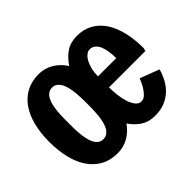

<svg xmlns="http://www.w3.org/2000/svg" viewBox="-124 -778 1000 1000"><g transform="rotate(-45 375.5 -278.5)"><path d="M455.1 -261.7Q455.1 -235.4 458.5 -205.1Q461.9 -174.8 470 -149.4Q478 -124 491.2 -107.2Q504.4 -90.3 523.4 -90.3Q540 -90.3 553.7 -103.5Q567.4 -116.7 577.6 -133.3Q587.9 -149.9 594 -164.6Q600.1 -179.2 601.6 -182.1L708 -141.6Q698.2 -107.4 682.1 -79.1Q666 -50.8 643.1 -30.3Q620.1 -9.8 589.8 1.7Q559.6 13.2 521 13.2Q475.6 13.2 443.6 -7.3Q411.6 -27.8 386.2 -64.5Q361.3 -27.8 324.7 -7.3Q288.1 13.2 245.1 13.2Q192.4 13.2 152.8 -8.5Q113.3 -30.3 86.9 -69.1Q60.5 -107.9 47.4 -162.1Q34.2 -216.3 34.2 -281.7Q34.2 -344.7 47.4 -397.7Q60.5 -450.7 86.9 -489Q113.3 -527.3 152.8 -548.6Q192.4 -569.8 245.1 -569.8Q288.1 -569.8 325.2 -547.9Q362.3 -525.9 387.2 -486.8Q413.6 -526.4 446.5 -548.1Q479.5 -569.8 525.9 -569.8Q576.2 -569.8 613.8 -548.6Q651.4 -527.3 676.8 -488.8Q702.1 -450.2 714.8 -396.5Q727.5 -342.8 727.5 -278.3L725.6 -271.5Q724.6 -268.6 724.1 -265.9Q723.6 -263.2 723.6 -261.7ZM244.1 -91.3Q261.2 -91.3 273.4 -100.6Q285.6 -109.9 293.5 -125.2Q301.3 -140.6 305.7 -160.4Q310.1 -180.2 312 -201.4Q314 -222.7 314.5 -243.4Q314.9 -264.2 314.9 -281.7Q314.9 -298.8 314.5 -319.3Q314 -339.8 312 -360.8Q310.1 -381.8 305.7 -401.6Q301.3 -421.4 293.5 -436.8Q285.6 -452.1 273.7 -461.4Q261.7 -470.7 244.6 -470.7Q227.1 -470.7 215.1 -461.4Q203.1 -452.1 195.3 -436.8Q187.5 -421.4 183.3 -401.6Q179.2 -381.8 177.2 -360.8Q175.3 -339.8 175 -319.3Q174.8 -298.8 174.8 -281.7Q174.8 -264.2 175 -243.4Q175.3 -222.7 177.2 -201.4Q179.2 -180.2 183.3 -160.4Q187.5 -140.6 195.1 -125.2Q202.6 -109.9 214.6 -100.6Q226.6 -91.3 244.1 -91.3ZM589.4 -342.8Q589.4 -370.6 585.7 -394.5Q582 -418.5 574.2 -435.8Q566.4 -453.1 554 -463.1Q541.5 -473.1 523.4 -473.1Q510.7 -473.1 498.3 -463.1Q485.8 -453.1 476.3 -435.8Q466.8 -418.5 460.9 -394.5Q455.1 -370.6 455.1 -342.8Z"/></g></svg>

Font: Francois One
Style: Regular
Weight: 400
Designer: Vernon Adams
Foundry: vernon adams
Version: Version 1.000